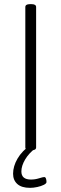

<svg xmlns="http://www.w3.org/2000/svg" viewBox="-20 -722 295 925"><path d="M124 2Q102 2 102 -12V-688Q102 -702 124 -702H132Q154 -702 154 -688V-12Q154 2 132 2ZM125 183Q84 183 63.5 164.5Q43 146 43 115Q43 79 64.5 42Q86 5 129 -25L151 -8Q119 16 101 46.5Q83 77 83 104Q83 143 129 143Q149 143 168 137Q187 131 193 131Q199 131 201.5 138.5Q204 146 204 155Q204 162 191 168.5Q178 175 159.5 179Q141 183 125 183Z"/></svg>

Font: Asap Condensed ExtraLight
Style: Regular
Weight: 200
Width: 3
Designer: Pablo Cosgaya
Foundry: Omnibus-Type
Version: Version 3.001; ttfautohint (v1.8.4.7-5d5b)